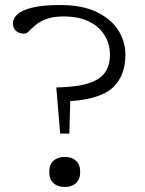

<svg xmlns="http://www.w3.org/2000/svg" viewBox="-20 -737 575 764"><path d="M221 -717Q306 -717 363.5 -689.8Q421 -662.5 450 -617.5Q479 -572.5 479 -520Q479 -436 430 -389.5Q381 -343 259.5 -334.5L256 -205.5H219.5L204 -389Q286.5 -390.5 333 -405.8Q379.5 -421 398.5 -449.5Q417.5 -478 417.5 -520Q417.5 -560 397.5 -594.5Q377.5 -629 336.5 -650.2Q295.5 -671.5 232 -671.5Q190.5 -671.5 164 -661.2Q137.5 -651 121.5 -637.2Q105.5 -623.5 95.5 -613.2Q85.5 -603 77 -603Q56.5 -603 44 -613.8Q31.5 -624.5 31.5 -645Q31.5 -662.5 48.2 -679Q65 -695.5 106.2 -706.2Q147.5 -717 221 -717ZM237.5 -112.5Q265.5 -112.5 282.2 -97.5Q299 -82.5 299 -53Q299 -23 282.2 -8Q265.5 7 237.5 7Q209.5 7 192.8 -8Q176 -23 176 -53Q176 -82.5 192.8 -97.5Q209.5 -112.5 237.5 -112.5Z"/></svg>

Font: Newsreader Caption Light
Style: Regular
Weight: 300
Designer: Hugues Gentile
Foundry: Production Type
Version: Version 1.001